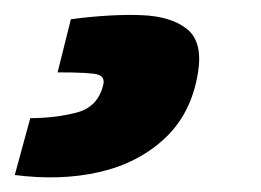

<svg xmlns="http://www.w3.org/2000/svg" viewBox="-70 7 353 260"><path d="M26 33Q80 26 121 27.5Q162 29 183.5 46.5Q205 64 198 106Q189 161 153 194.5Q117 228 64.5 240Q12 252 -50 244L-29 167Q4 167 33.5 159.5Q63 152 70 121Q72 111 62.5 108Q53 105 8 105Z"/></svg>

Font: Exo 2 Black
Style: Italic
Weight: 900
Italic angle: -8°
Designer: Natanael Gama
Foundry: Natanael Gama
Version: Version 2.010